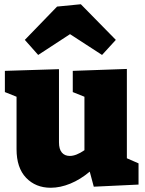

<svg xmlns="http://www.w3.org/2000/svg" viewBox="-20 -870 683 905"><path d="M578 -124 633 -100V0L422 10L403 -61Q359 -24 311.5 -4.5Q264 15 219 15Q148 15 103 -32Q58 -79 58 -167V-414L3 -436V-536L258 -544V-199Q258 -167 271.5 -151Q285 -135 309 -135Q339 -135 378 -162V-414L323 -436V-536L578 -545ZM361 -850 526 -682 461 -611 310 -709 160 -611 97 -682 249 -839Z"/></svg>

Font: Bitter Pro Black
Style: Regular
Weight: 900
Designer: Sol Matas, and Bitter project Authors
Foundry: Sol Matas
Version: Version 1.010